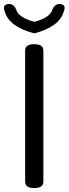

<svg xmlns="http://www.w3.org/2000/svg" viewBox="-28 -958 349 978"><path d="M147 -788Q18 -821 -4 -900Q-17 -932 11 -937Q40 -942 54 -910Q66 -868 147 -847Q228 -868 239 -910Q254 -942 282 -937Q310 -932 297 -900Q276 -822 147 -788ZM100 -700Q100 -733 146 -733Q193 -733 193 -700V-33Q193 0 146 0Q100 0 100 -33Z"/></svg>

Font: Swei Gothic CJK TC Regular
Style: Regular
Weight: 400
Version: Version 2.129